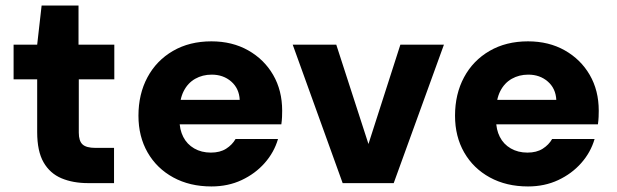

<svg xmlns="http://www.w3.org/2000/svg" viewBox="-20 -660 2222 692"><path d="M298 0Q243 0 201.5 -17.5Q160 -35 137 -75Q114 -115 114 -184V-374H29V-499H114L130 -640H263V-499H392V-374H264V-182Q264 -152 277.5 -139.5Q291 -127 324 -127H391V0Z M742 12Q664 12 604.5 -20.5Q545 -53 512 -110.5Q479 -168 479 -243Q479 -321 511.5 -381.5Q544 -442 603.5 -476.5Q663 -511 742 -511Q817 -511 874.5 -478.5Q932 -446 964.5 -390Q997 -334 997 -261Q997 -251 996.5 -238.5Q996 -226 994 -212H585V-300H844Q842 -341 813.5 -366Q785 -391 743 -391Q710 -391 683.5 -376Q657 -361 642 -331.5Q627 -302 627 -257V-227Q627 -193 640.5 -166.5Q654 -140 680 -125Q706 -110 740 -110Q773 -110 795 -124Q817 -138 829 -159H982Q968 -111 934 -72.5Q900 -34 851 -11Q802 12 742 12Z M1215 0 1035 -499H1192L1308 -141L1423 -499H1580L1399 0Z M1883 12Q1805 12 1745.5 -20.5Q1686 -53 1653 -110.5Q1620 -168 1620 -243Q1620 -321 1652.5 -381.5Q1685 -442 1744.5 -476.5Q1804 -511 1883 -511Q1958 -511 2015.5 -478.5Q2073 -446 2105.5 -390Q2138 -334 2138 -261Q2138 -251 2137.5 -238.5Q2137 -226 2135 -212H1726V-300H1985Q1983 -341 1954.5 -366Q1926 -391 1884 -391Q1851 -391 1824.5 -376Q1798 -361 1783 -331.5Q1768 -302 1768 -257V-227Q1768 -193 1781.5 -166.5Q1795 -140 1821 -125Q1847 -110 1881 -110Q1914 -110 1936 -124Q1958 -138 1970 -159H2123Q2109 -111 2075 -72.5Q2041 -34 1992 -11Q1943 12 1883 12Z"/></svg>

Font: DM Sans 20pt Black
Style: Regular
Weight: 900
Version: Version 4.004;gftools[0.9.30]